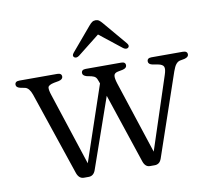

<svg xmlns="http://www.w3.org/2000/svg" viewBox="-76 -760 949 856"><g transform="rotate(-10 398.0 -332.0)"><path d="M258 9.5H236.5Q214.5 9.5 205 -17L77.5 -394.5Q66.5 -426 48 -430.5L25.5 -435Q8 -439.5 8 -451.5Q8 -467 28 -467H199.5Q219.5 -467 219.5 -451.5Q219.5 -439 200.5 -434.5L178.5 -430.5Q152.5 -425 150.8 -414Q149 -403 158 -376.5L264.5 -51L380 -392L376.5 -402Q372 -416 366.2 -421.5Q360.5 -427 348.5 -430L326.5 -434.5Q309 -440 309 -451.5Q309 -467 329 -467H489.5Q508.5 -467 508.5 -451.5Q508.5 -439 490 -434.5L467 -430Q451 -426.5 449.5 -414.5Q448 -402.5 455.5 -379L563 -51L671 -379.5Q679.5 -404.5 675 -415.5Q670.5 -426.5 649 -430.5L625.5 -434.5Q606.5 -438.5 606.5 -451.5Q606.5 -467 626 -467H768Q788.5 -467 788.5 -451.5Q788.5 -439.5 770 -434.5L748.5 -430.5Q738.5 -428 730.8 -418.5Q723 -409 715.5 -387.5L588 -14.5Q583 -1 575 4.2Q567 9.5 557.5 9.5H535.5Q514.5 9.5 505.5 -16.5L400 -332.5L289 -14.5Q280 9.5 258 9.5ZM531 -527Q522 -520.5 509 -529.5L409 -608.5L309 -529.5Q296 -520.5 287 -527Q277.5 -534.5 288.5 -547.5L379 -654.5Q386.5 -663.5 393.2 -668.2Q400 -673 409.5 -673Q418.5 -673 425 -668.2Q431.5 -663.5 439 -654.5L529.5 -547.5Q540 -534.5 531 -527Z"/></g></svg>

Font: Fraunces 9pt Soft Light
Style: Regular
Weight: 300
Version: Version 1.000;[0bf87f6ff]